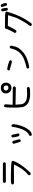

<svg xmlns="http://www.w3.org/2000/svg" viewBox="2072 -2868 857 5040"><g transform="rotate(-90 2500.0 -347.5)"><path d="M458 31Q442 29 431 20Q419 6 421 -16L431 -35Q513 -100 572.5 -183.5Q632 -267 702 -403Q665 -409 625 -410Q585 -411 209 -409L189 -419Q178 -435 180 -456L189 -476Q234 -489 285.5 -490Q337 -491 471.5 -489Q606 -487 667 -483Q728 -479 768 -472.5Q808 -466 795 -423Q764 -339 715.5 -263Q667 -187 615 -123Q563 -59 487 20Q474 29 458 31ZM257 -621Q240 -623 229 -633Q217 -648 219 -670L229 -689Q261 -701 297 -701Q333 -701 728 -699L749 -688Q762 -674 760 -652L749 -633L729 -623Z M1483 61 1464 51Q1452 35 1454 14L1464 -6Q1513 -27 1550 -66Q1587 -105 1614.5 -166.5Q1642 -228 1663.5 -306Q1685 -384 1694 -464Q1708 -476 1729 -474L1749 -464Q1766 -433 1760 -394Q1745 -298 1713 -207Q1681 -116 1635.5 -50.5Q1590 15 1553.5 36Q1517 57 1483 61ZM1325 -231Q1310 -233 1298 -243Q1284 -286 1271.5 -329Q1259 -372 1246 -415Q1248 -431 1259 -442Q1272 -454 1294 -452L1317 -440Q1329 -396 1343.5 -353Q1358 -310 1364 -263L1354 -243Q1341 -233 1325 -231ZM1479 -265Q1464 -267 1452 -276Q1433 -315 1426 -359Q1419 -403 1413 -446L1423 -466Q1437 -478 1458 -476L1478 -466Q1493 -425 1500 -381Q1507 -337 1519 -296L1509 -276Q1495 -267 1479 -265Z M2489 14Q2425 6 2363.5 -15.5Q2302 -37 2260.5 -85.5Q2219 -134 2210 -186.5Q2201 -239 2197 -303.5Q2193 -368 2196 -452Q2199 -536 2200 -579.5Q2201 -623 2215 -660Q2229 -672 2251 -670L2271 -660Q2284 -645 2282 -623Q2280 -577 2275.5 -534Q2271 -491 2271 -444L2688 -440Q2718 -442 2741 -427Q2754 -413 2752 -392L2741 -372Q2726 -360 2704 -360L2272 -368Q2278 -253 2285 -208Q2292 -163 2324 -132.5Q2356 -102 2378.5 -91Q2401 -80 2432.5 -74Q2464 -68 2507 -65Q2550 -62 2706 -70L2726 -61Q2739 -45 2735 -21L2726 -2Q2683 16 2612 14.5Q2541 13 2489 14ZM2698 -474Q2671 -481 2645.5 -493Q2620 -505 2601.5 -526.5Q2583 -548 2575 -574.5Q2567 -601 2569 -641.5Q2571 -682 2602.5 -712Q2634 -742 2668 -749Q2702 -756 2743.5 -752Q2785 -748 2813.5 -718.5Q2842 -689 2848 -654Q2854 -619 2847 -581.5Q2840 -544 2816.5 -518.5Q2793 -493 2762 -483.5Q2731 -474 2698 -474ZM2762 -565Q2781 -593 2776 -622Q2771 -651 2754 -666.5Q2737 -682 2707 -680Q2677 -678 2659.5 -659.5Q2642 -641 2644.5 -613.5Q2647 -586 2668.5 -571Q2690 -556 2712 -555Q2734 -554 2762 -565Z M3261 -9Q3245 -11 3233 -20Q3221 -32 3222 -54L3230 -74Q3338 -98 3444.5 -137Q3551 -176 3612 -235.5Q3673 -295 3698 -344Q3723 -393 3733 -431.5Q3743 -470 3755 -508Q3768 -521 3790 -520L3810 -511Q3824 -494 3821 -471Q3811 -421 3796.5 -371Q3782 -321 3746.5 -270.5Q3711 -220 3640.5 -161Q3570 -102 3469.5 -64Q3369 -26 3261 -9ZM3396 -462Q3343 -479 3288.5 -493Q3234 -507 3182 -521Q3170 -534 3172 -556L3182 -575Q3199 -589 3225 -585Q3278 -575 3328 -561.5Q3378 -548 3427 -528Q3438 -515 3437 -493L3427 -474Q3413 -464 3396 -462Z M4376 61Q4360 59 4349 49Q4339 33 4337 16Q4339 0 4372 -36Q4405 -72 4444 -142Q4483 -212 4520.5 -281.5Q4558 -351 4577.5 -424Q4597 -497 4622 -565L4343 -569Q4310 -503 4283.5 -453Q4257 -403 4225 -354Q4209 -343 4188 -345L4168 -354Q4156 -370 4158 -392Q4193 -450 4231 -532Q4269 -614 4271.5 -630.5Q4274 -647 4300 -646Q4583 -645 4624 -642Q4665 -639 4695 -631Q4725 -623 4712 -585Q4667 -425 4598.5 -272.5Q4530 -120 4405 49Q4392 59 4376 61ZM4771 -569 4752 -579Q4737 -611 4731.5 -645.5Q4726 -680 4722 -715L4731 -734Q4745 -746 4768 -744L4787 -734Q4801 -703 4807 -669Q4813 -635 4816 -599L4807 -579Q4793 -567 4771 -569ZM4896 -591 4877 -601Q4865 -633 4854.5 -663Q4844 -693 4836 -727L4846 -746Q4859 -758 4881 -756L4900 -746Q4918 -719 4928.5 -687.5Q4939 -656 4941 -621L4932 -601Q4918 -589 4896 -591Z"/></g></svg>

Font: Kosefont JP
Style: Regular
Weight: 400
Designer: Nozomi Seto 瀬戸のぞみ
Version: Version 3.00;June 19, 2020